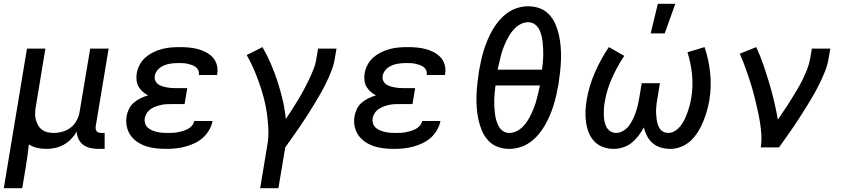

<svg xmlns="http://www.w3.org/2000/svg" viewBox="-27 -776 4447 1011"><path d="M-7 215 115 -520H212L162 -217Q159 -200 158 -182.5Q157 -165 161 -149Q165 -133 172.5 -118.5Q180 -104 193 -94Q206 -84 222 -80Q238 -76 255 -76Q279 -76 303.5 -83Q328 -90 347.5 -106Q367 -122 378.5 -145Q390 -168 393 -192L448 -520H545L477 -111Q476 -104 477 -97Q478 -90 482 -85Q486 -80 492.5 -78Q499 -76 506 -76H524V8H492Q470 8 449.5 3.5Q429 -1 412.5 -12.5Q396 -24 387 -43Q378 -62 377 -83Q365 -62 347.5 -44Q330 -26 308.5 -14Q287 -2 263.5 3Q240 8 217 8Q192 8 168 2.5Q144 -3 125 -16Q122 15 117.5 46Q113 77 108 108L90 215Z M849 8Q821 8 794 5Q767 2 742.5 -6Q718 -14 696.5 -28.5Q675 -43 660.5 -63.5Q646 -84 640.5 -110.5Q635 -137 640 -165Q643 -184 652.5 -203Q662 -222 678.5 -236Q695 -250 714 -259Q733 -268 753 -274Q737 -282 724 -293.5Q711 -305 702.5 -320Q694 -335 692 -353.5Q690 -372 693 -390Q697 -413 708.5 -435Q720 -457 739 -473.5Q758 -490 780.5 -501Q803 -512 826 -518Q849 -524 872.5 -526Q896 -528 919 -528Q943 -528 966.5 -526Q990 -524 1013 -518Q1036 -512 1056.5 -501.5Q1077 -491 1092.5 -474.5Q1108 -458 1114.5 -435Q1121 -412 1117 -388L1116 -381H1020V-384Q1022 -396 1017 -406.5Q1012 -417 1003 -423.5Q994 -430 982.5 -434Q971 -438 959.5 -440.5Q948 -443 936 -443.5Q924 -444 911 -444Q899 -444 887 -443Q875 -442 862.5 -439.5Q850 -437 838 -432Q826 -427 815.5 -419.5Q805 -412 797.5 -400.5Q790 -389 788 -377Q786 -364 790 -353Q794 -342 803 -334.5Q812 -327 823.5 -323Q835 -319 847 -316.5Q859 -314 871 -313Q883 -312 895 -312H959L945 -228H881Q867 -228 852.5 -227.5Q838 -227 823.5 -224Q809 -221 795 -216Q781 -211 768 -202.5Q755 -194 746.5 -181Q738 -168 735 -154Q733 -140 737 -126.5Q741 -113 751 -104Q761 -95 774 -89.5Q787 -84 800.5 -81Q814 -78 827.5 -77Q841 -76 856 -76Q869 -76 882 -76.5Q895 -77 908.5 -79.5Q922 -82 935.5 -86Q949 -90 961.5 -96.5Q974 -103 983.5 -114Q993 -125 996 -139H1092V-138Q1087 -113 1073.5 -90Q1060 -67 1040 -49.5Q1020 -32 996 -21Q972 -10 947.5 -3.5Q923 3 898 5.5Q873 8 849 8Z M1343 215 1381 -14Q1388 -57 1386 -99Q1384 -141 1378 -182Q1372 -223 1361.5 -262.5Q1351 -302 1337.5 -340Q1324 -378 1308 -415Q1292 -452 1272 -486L1355 -528Q1380 -485 1399.5 -439.5Q1419 -394 1434.5 -346.5Q1450 -299 1461.5 -249.5Q1473 -200 1478 -149Q1495 -174 1511 -199.5Q1527 -225 1543 -251Q1559 -277 1573 -303.5Q1587 -330 1600 -357Q1613 -384 1624 -412Q1635 -440 1639 -468L1648 -520H1745L1736 -468Q1731 -436 1719 -405Q1707 -374 1692.5 -344Q1678 -314 1661.5 -284.5Q1645 -255 1627 -226Q1609 -197 1591 -168.5Q1573 -140 1553.5 -111.5Q1534 -83 1514.5 -55.5Q1495 -28 1475 0L1439 215Z M2049 8Q2021 8 1994 5Q1967 2 1942.5 -6Q1918 -14 1896.5 -28.5Q1875 -43 1860.5 -63.5Q1846 -84 1840.5 -110.5Q1835 -137 1840 -165Q1843 -184 1852.5 -203Q1862 -222 1878.5 -236Q1895 -250 1914 -259Q1933 -268 1953 -274Q1937 -282 1924 -293.5Q1911 -305 1902.5 -320Q1894 -335 1892 -353.5Q1890 -372 1893 -390Q1897 -413 1908.5 -435Q1920 -457 1939 -473.5Q1958 -490 1980.5 -501Q2003 -512 2026 -518Q2049 -524 2072.5 -526Q2096 -528 2119 -528Q2143 -528 2166.5 -526Q2190 -524 2213 -518Q2236 -512 2256.5 -501.5Q2277 -491 2292.5 -474.5Q2308 -458 2314.5 -435Q2321 -412 2317 -388L2316 -381H2220V-384Q2222 -396 2217 -406.5Q2212 -417 2203 -423.5Q2194 -430 2182.5 -434Q2171 -438 2159.5 -440.5Q2148 -443 2136 -443.5Q2124 -444 2111 -444Q2099 -444 2087 -443Q2075 -442 2062.5 -439.5Q2050 -437 2038 -432Q2026 -427 2015.5 -419.5Q2005 -412 1997.5 -400.5Q1990 -389 1988 -377Q1986 -364 1990 -353Q1994 -342 2003 -334.5Q2012 -327 2023.5 -323Q2035 -319 2047 -316.5Q2059 -314 2071 -313Q2083 -312 2095 -312H2159L2145 -228H2081Q2067 -228 2052.5 -227.5Q2038 -227 2023.5 -224Q2009 -221 1995 -216Q1981 -211 1968 -202.5Q1955 -194 1946.5 -181Q1938 -168 1935 -154Q1933 -140 1937 -126.5Q1941 -113 1951 -104Q1961 -95 1974 -89.5Q1987 -84 2000.5 -81Q2014 -78 2027.5 -77Q2041 -76 2056 -76Q2069 -76 2082 -76.5Q2095 -77 2108.5 -79.5Q2122 -82 2135.5 -86Q2149 -90 2161.5 -96.5Q2174 -103 2183.5 -114Q2193 -125 2196 -139H2292V-138Q2287 -113 2273.5 -90Q2260 -67 2240 -49.5Q2220 -32 2196 -21Q2172 -10 2147.5 -3.5Q2123 3 2098 5.5Q2073 8 2049 8Z M2655 8Q2622 8 2593 -3Q2564 -14 2543.5 -36.5Q2523 -59 2511 -87Q2499 -115 2492.5 -145Q2486 -175 2483.5 -207Q2481 -239 2482 -271Q2483 -303 2486.5 -335.5Q2490 -368 2495 -401Q2500 -429 2506 -456.5Q2512 -484 2520.5 -511.5Q2529 -539 2540.5 -566Q2552 -593 2566.5 -618.5Q2581 -644 2601 -667.5Q2621 -691 2645.5 -708.5Q2670 -726 2698.5 -734.5Q2727 -743 2754 -743Q2787 -743 2816 -732Q2845 -721 2865.5 -698.5Q2886 -676 2898 -648Q2910 -620 2916.5 -590Q2923 -560 2925.5 -528Q2928 -496 2927 -464Q2926 -432 2922.5 -399.5Q2919 -367 2914 -334Q2909 -306 2903 -278.5Q2897 -251 2888.5 -223.5Q2880 -196 2868.5 -169Q2857 -142 2842.5 -116.5Q2828 -91 2808 -67.5Q2788 -44 2763.5 -26.5Q2739 -9 2710.5 -0.5Q2682 8 2655 8ZM2593 -409H2827Q2830 -428 2831.5 -446.5Q2833 -465 2833.5 -483.5Q2834 -502 2833 -520Q2832 -538 2830 -556Q2828 -574 2823.5 -591.5Q2819 -609 2810.5 -624Q2802 -639 2787.5 -649Q2773 -659 2754 -659Q2735 -659 2716.5 -650Q2698 -641 2683.5 -626.5Q2669 -612 2658 -594.5Q2647 -577 2638.5 -559Q2630 -541 2623 -522.5Q2616 -504 2611 -485Q2606 -466 2602 -447Q2598 -428 2593 -409ZM2655 -76Q2674 -76 2692.5 -85Q2711 -94 2725.5 -108.5Q2740 -123 2751 -140.5Q2762 -158 2770.5 -176Q2779 -194 2786 -212.5Q2793 -231 2798 -250Q2803 -269 2807.5 -288Q2812 -307 2816 -326H2582Q2580 -307 2578 -288.5Q2576 -270 2575.5 -251.5Q2575 -233 2576 -215Q2577 -197 2579 -179Q2581 -161 2586 -143.5Q2591 -126 2599 -111Q2607 -96 2621.5 -86Q2636 -76 2655 -76Z M3205 8Q3176 8 3149 -1.5Q3122 -11 3103 -31Q3084 -51 3073.5 -77Q3063 -103 3059 -131.5Q3055 -160 3056 -189.5Q3057 -219 3062 -249Q3074 -321 3104.5 -392Q3135 -463 3179 -528L3260 -482Q3222 -425 3194.5 -362.5Q3167 -300 3157 -237Q3154 -220 3153 -203Q3152 -186 3152.5 -169.5Q3153 -153 3156 -137Q3159 -121 3166.5 -107Q3174 -93 3187.5 -84.5Q3201 -76 3218 -76Q3236 -76 3254.5 -87Q3273 -98 3285 -114Q3297 -130 3305.5 -148Q3314 -166 3320.5 -184.5Q3327 -203 3331.5 -222Q3336 -241 3339 -260L3352 -338H3448L3435 -260Q3432 -246 3430.5 -232Q3429 -218 3428 -204Q3427 -190 3428 -176Q3429 -162 3430.5 -149Q3432 -136 3436 -123Q3440 -110 3447 -99Q3454 -88 3466 -82Q3478 -76 3492 -76Q3511 -76 3528.5 -87.5Q3546 -99 3558 -115Q3570 -131 3578.5 -149Q3587 -167 3593.5 -185.5Q3600 -204 3605 -223Q3610 -242 3613 -261Q3623 -323 3617 -384Q3611 -445 3593 -501L3683 -528Q3705 -463 3712.5 -391.5Q3720 -320 3708 -247Q3703 -219 3695 -191Q3687 -163 3676 -136Q3665 -109 3649 -83Q3633 -57 3611 -36Q3589 -15 3560.5 -3.5Q3532 8 3504 8Q3478 8 3453.5 1Q3429 -6 3410.5 -21.5Q3392 -37 3380.5 -59Q3369 -81 3363 -105Q3351 -82 3335 -61Q3319 -40 3299 -24Q3279 -8 3254 0Q3229 8 3205 8ZM3399 -600 3437 -756H3529L3473 -600Z M3979 0Q3984 -33 3982 -66Q3980 -99 3975 -130.5Q3970 -162 3963 -193Q3956 -224 3948.5 -255Q3941 -286 3932 -316.5Q3923 -347 3913 -376.5Q3903 -406 3892 -435.5Q3881 -465 3868 -493L3955 -528Q3976 -483 3992 -436.5Q4008 -390 4022.5 -342Q4037 -294 4048.5 -245.5Q4060 -197 4069 -146Q4086 -172 4103.5 -197.5Q4121 -223 4137 -249Q4153 -275 4169 -301.5Q4185 -328 4198.5 -355.5Q4212 -383 4223 -411Q4234 -439 4239 -468L4248 -520H4345L4336 -468Q4331 -436 4319 -405Q4307 -374 4292.5 -344Q4278 -314 4261.5 -284.5Q4245 -255 4227 -226Q4209 -197 4191 -168.5Q4173 -140 4153.5 -111.5Q4134 -83 4114.5 -55.5Q4095 -28 4075 0Z"/></svg>

Font: Iosevka Aile Medium Oblique
Style: Regular
Weight: 500
Italic angle: -9°
Designer: Belleve Invis
Foundry: Belleve Invis
Version: Version 31.1.0; ttfautohint (v1.8.4)